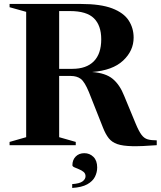

<svg xmlns="http://www.w3.org/2000/svg" viewBox="-20 -735 814 972"><path d="M28.5 -698.5V-715H388.5Q489 -715 547.5 -692.8Q606 -670.5 631.2 -631.8Q656.5 -593 656.5 -544.5Q656.5 -478 603.2 -428.2Q550 -378.5 446 -370.5Q514.5 -365.5 550.5 -335.8Q586.5 -306 608.5 -250L667.5 -107.5Q683 -70.5 696.2 -52.8Q709.5 -35 727 -29.8Q744.5 -24.5 773.5 -24.5V0Q697 6 649.2 5Q601.5 4 574 -5.5Q546.5 -15 530.5 -35.2Q514.5 -55.5 501.5 -88.5L430 -269Q408.5 -321 388.8 -335.8Q369 -350.5 338 -350.5H279.5V-40.5L363.5 -16.5V0H28.5V-16.5L112.5 -40.5V-675ZM346.5 -386.5Q417 -386.5 454.8 -424.5Q492.5 -462.5 492.5 -536Q492.5 -606 455.5 -642.5Q418.5 -679 334 -679H279.5V-386.5ZM345.5 197Q383 194.5 398 183.2Q413 172 413 157Q413 143.5 403 135.2Q393 127 379.8 121.8Q366.5 116.5 356.5 112Q346.5 107.5 346.5 101.5Q346.5 74.5 363.2 57.5Q380 40.5 407 40.5Q434 40.5 453 59.2Q472 78 472 113Q472 137 460.8 159.8Q449.5 182.5 421.8 198Q394 213.5 345.5 216.5Z"/></svg>

Font: Newsreader Display SemiBold
Style: Regular
Weight: 600
Designer: Hugues Gentile
Foundry: Production Type
Version: Version 1.001